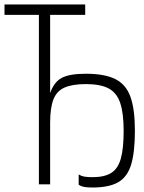

<svg xmlns="http://www.w3.org/2000/svg" viewBox="-20 -820 640 854"><path d="M392 14Q368 14 354.5 11.5Q341 9 330 2V-44Q341 -37 354.5 -34.5Q368 -32 392 -32Q445 -32 475 -51Q505 -70 517.5 -115Q530 -160 530 -238Q530 -317 514.5 -362.5Q499 -408 462.5 -427Q426 -446 362 -446Q302 -446 267 -430.5Q232 -415 217.5 -377.5Q203 -340 203 -274V0H153V-800H203V-406Q220 -455 254.5 -473.5Q289 -492 362 -492Q445 -492 492.5 -468.5Q540 -445 560 -390Q580 -335 580 -238Q580 -142 563 -87Q546 -32 505 -9Q464 14 392 14ZM0 -754V-800H359V-754Z"/></svg>

Font: Victor Mono Thin
Style: Regular
Weight: 100
Monospace: yes
Designer: Rune Bjørnerås
Version: Version 1.561;gftools[0.9.30]